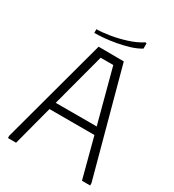

<svg xmlns="http://www.w3.org/2000/svg" viewBox="-202 -967 978 1080"><g transform="rotate(30 287.0 -426.5)"><path d="M20 0V-15L205 -700L369 -699L554 -15V0H501L433 -258H141L73 0ZM154 -306H420L328 -652H246ZM421 -853 429 -851V-817Q400 -799 362 -787.5Q324 -776 283.5 -768.5Q243 -761 207 -758Q171 -755 145 -755V-779Q179 -779 229 -787Q279 -795 331 -811.5Q383 -828 421 -853Z"/></g></svg>

Font: Phudu Light
Style: Regular
Weight: 300
Version: Version 1.005;gftools[0.9.23]